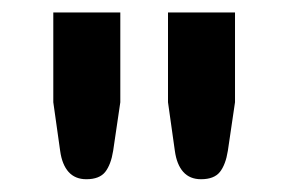

<svg xmlns="http://www.w3.org/2000/svg" viewBox="-20 -743 462 308"><path d="M173 -723V-579L161.5 -501Q158 -479 148.8 -467.2Q139.5 -455.5 118.5 -455.5Q100.5 -455.5 90 -467.2Q79.5 -479 76.5 -501L65.5 -579V-723ZM357 -723V-579L345.5 -501Q342 -479 332.8 -467.2Q323.5 -455.5 302.5 -455.5Q284.5 -455.5 274 -467.2Q263.5 -479 260.5 -501L249.5 -579V-723Z"/></svg>

Font: LatoHex
Style: Bold
Weight: 700
Designer: Lukasz Dziedzic
Foundry: tyPoland Lukasz Dziedzic
Version: Version 1.104; Western+Polish opensource